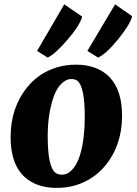

<svg xmlns="http://www.w3.org/2000/svg" viewBox="-20 -871 640 900"><path d="M154.8 -5.4Q29.8 -53.2 29.8 -228.5Q29.8 -367.2 108.4 -462.9Q162.1 -529.3 245.1 -554.7Q287.1 -567.9 336.9 -567.9Q386.7 -567.9 426.8 -552.7Q466.8 -537.6 494.1 -508.8Q552.2 -447.3 552.2 -329.1Q552.2 -190.4 473.6 -94.7Q418.9 -28.8 335.9 -2.9Q294.4 9.8 244.4 9.8Q194.3 9.8 154.8 -5.4ZM239.7 -61.5Q251.5 -52.2 271 -52.2Q290.5 -52.2 307.1 -65.2Q323.7 -78.1 336.2 -99.9Q348.6 -121.6 356.9 -150.9Q377.4 -222.7 377.4 -321.8Q377.4 -465.3 342.8 -492.2Q332 -500.5 314 -500.5Q295.9 -500.5 278.6 -487.8Q261.2 -475.1 248.3 -453.4Q235.4 -431.6 226.6 -402.8Q203.6 -328.1 203.6 -233.4Q203.6 -88.9 239.7 -61.5ZM389.6 -632.3 519.5 -850.6 599.6 -794.9Q589.4 -755.4 534.2 -687.5Q477.5 -618.2 439.9 -601.1ZM153.8 -632.3 281.2 -850.6 365.2 -793Q354.5 -752.9 298.3 -687Q240.2 -618.7 203.6 -601.1Z"/></svg>

Font: Merriweather
Style: Heavy Italic
Weight: 900
Italic angle: -7°
Designer: Eben Sorkin
Foundry: Eben Sorkin
Version: Version 1.001